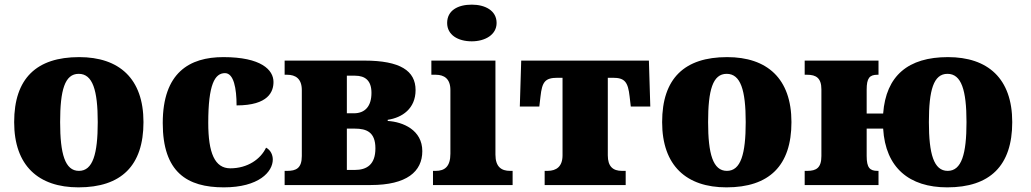

<svg xmlns="http://www.w3.org/2000/svg" viewBox="-20 -797 4441 827"><path d="M318 10C502 10 598 -83 598 -271C598 -459 493 -551 321 -551C137 -551 41 -459 41 -271C41 -83 146 10 318 10ZM320 -61C260 -61 239 -134 239 -271C239 -409 259 -479 319 -479C379 -479 401 -409 401 -271C401 -134 380 -61 320 -61Z M944 10C1095 10 1155 -57 1155 -110C1155 -128 1147 -150 1126 -161C1103 -112 1047 -72 972 -72C905 -72 877 -138 877 -268C877 -433 905 -482 949 -482C987 -482 999 -416 999 -343C1137 -343 1158 -403 1158 -444C1158 -496 1105 -551 942 -551C796 -551 681 -484 681 -267C681 -55 786 10 944 10Z M1577 0C1732 0 1799 -58 1799 -146C1799 -237 1716 -272 1650 -276V-281C1712 -290 1770 -329 1770 -409C1770 -492 1704 -536 1549 -536H1206V-475H1217C1253 -475 1280 -458 1280 -409V-125C1280 -72 1255 -61 1217 -61H1206V0ZM1474 -309V-471H1509C1554 -471 1580 -449 1580 -397C1580 -340 1553 -309 1504 -309ZM1474 -65V-243H1508C1559 -243 1597 -228 1597 -158C1597 -89 1561 -65 1508 -65Z M2012 -619C2069 -619 2119 -647 2119 -698C2119 -752 2069 -777 2012 -777C1952 -777 1906 -752 1906 -698C1906 -647 1952 -619 2012 -619ZM2188 0V-61H2177C2140 -61 2114 -78 2114 -131V-536H1838V-475H1857C1893 -475 1920 -458 1920 -409V-135C1920 -79 1895 -61 1857 -61H1845V0Z M2675 0V-61H2659C2620 -61 2598 -80 2598 -128V-462H2620C2671 -462 2685 -444 2692 -381L2697 -338H2781L2775 -536H2225L2219 -338H2303L2308 -381C2315 -444 2327 -462 2382 -462H2403V-128C2403 -80 2377 -61 2338 -61H2326V0Z M3109 10C3293 10 3389 -83 3389 -271C3389 -459 3284 -551 3112 -551C2928 -551 2832 -459 2832 -271C2832 -83 2937 10 3109 10ZM3111 -61C3051 -61 3030 -134 3030 -271C3030 -409 3050 -479 3110 -479C3170 -479 3192 -409 3192 -271C3192 -134 3171 -61 3111 -61Z M4060 10C4244 10 4340 -83 4340 -271C4340 -459 4235 -551 4063 -551C3892 -551 3796 -471 3784 -308H3713V-411C3713 -460 3725 -475 3759 -475H3764V-536H3446V-475H3457C3495 -475 3518 -461 3518 -412V-125C3518 -74 3496 -61 3457 -61H3446V0H3764V-61H3760C3727 -61 3713 -74 3713 -125V-243H3784C3794 -74 3897 10 4060 10ZM4062 -61C4002 -61 3981 -134 3981 -271C3981 -409 4001 -479 4061 -479C4121 -479 4143 -409 4143 -271C4143 -134 4122 -61 4062 -61Z"/></svg>

Font: UArctic Serif Black
Style: Regular
Weight: 900
Designer: Customization by Puisto advertising & original work Monotype Design Team
Foundry: Monotype Imaging Inc.
Version: Version 2.004